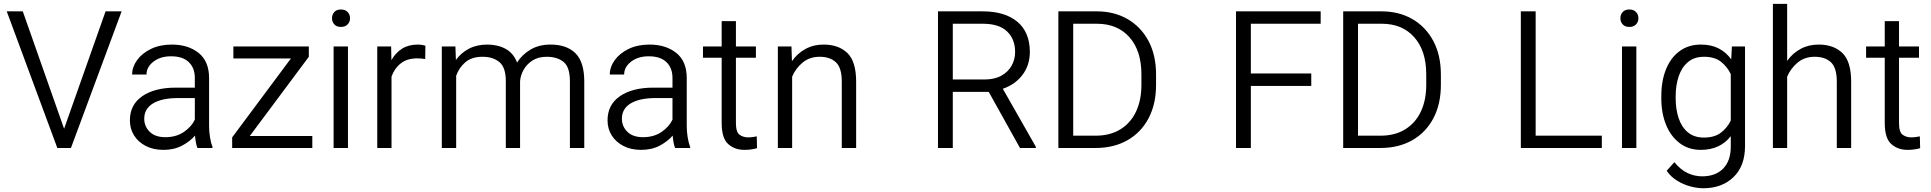

<svg xmlns="http://www.w3.org/2000/svg" viewBox="-20 -770 10046 999"><path d="M98.6 -710.9 313.5 -100.1 529.3 -710.9H612.8L349.1 0H278.3L15.1 -710.9Z M1007.3 0Q1002.4 -11.7 999.3 -29.1Q996.1 -46.4 994.6 -64.5Q968.8 -34.2 927.2 -12.2Q885.7 9.8 830.6 9.8Q777.8 9.8 738.5 -10.5Q699.2 -30.8 677.5 -65.4Q655.8 -100.1 655.8 -143.6Q655.8 -225.1 720.2 -269.5Q784.7 -314 895 -314H993.7V-364.7Q993.7 -416.5 962.2 -446.8Q930.7 -477.1 870.1 -477.1Q814 -477.1 778.1 -449Q742.2 -420.9 742.2 -382.3H667.5Q667.5 -421.4 693.1 -457Q718.8 -492.7 765.4 -515.4Q812 -538.1 874 -538.1Q959 -538.1 1013.4 -494.6Q1067.9 -451.2 1067.9 -363.8V-113.3Q1067.9 -86.4 1072.5 -56.6Q1077.1 -26.9 1085.4 -6.8V0ZM840.3 -56.2Q897 -56.2 937 -83.7Q977.1 -111.3 993.7 -147.5V-259.8H906.2Q822.8 -259.8 776.6 -232.2Q730.5 -204.6 730.5 -152.3Q730.5 -112.3 759 -84.2Q787.6 -56.2 840.3 -56.2Z M1605 -62.5V0H1188V-55.2L1493.7 -465.8H1194.3V-528.3H1586.9V-474.6L1279.8 -62.5Z M1707.5 -674.8Q1707.5 -694.3 1719.5 -707.5Q1731.4 -720.7 1753.9 -720.7Q1776.4 -720.7 1788.8 -707.5Q1801.3 -694.3 1801.3 -674.8Q1801.3 -656.2 1788.8 -643.1Q1776.4 -629.9 1753.9 -629.9Q1731.4 -629.9 1719.5 -643.1Q1707.5 -656.2 1707.5 -674.8ZM1790.5 -528.3V0H1715.8V-528.3Z M2193.4 -531.7 2192.4 -462.9Q2172.4 -466.3 2150.9 -466.3Q2098.1 -466.3 2064.9 -439.9Q2031.7 -413.6 2017.1 -371.1V0H1942.9V-528.3H2015.1L2016.6 -457Q2037.6 -494.6 2071.5 -516.4Q2105.5 -538.1 2153.8 -538.1Q2164.1 -538.1 2176.3 -536.1Q2188.5 -534.2 2193.4 -531.7Z M2491.2 -474.6Q2434.1 -474.6 2401.1 -446Q2368.2 -417.5 2353.5 -376V0H2278.8V-528.3H2349.6L2352.1 -458Q2378.9 -495.1 2419.9 -516.6Q2460.9 -538.1 2515.6 -538.1Q2569.8 -538.1 2610.6 -515.9Q2651.4 -493.7 2670.4 -444.8Q2696.8 -486.3 2740.7 -512.2Q2784.7 -538.1 2844.7 -538.1Q2928.7 -538.1 2974.4 -492.7Q3020 -447.3 3020 -345.7V0H2945.3V-346.7Q2945.3 -421.4 2912.1 -448Q2878.9 -474.6 2824.7 -474.6Q2781.2 -474.6 2751.5 -455.8Q2721.7 -437 2705.1 -408Q2688.5 -378.9 2686 -347.7V0H2611.8V-348.6Q2611.8 -418.9 2578.6 -446.8Q2545.4 -474.6 2491.2 -474.6Z M3492.7 0Q3487.8 -11.7 3484.6 -29.1Q3481.4 -46.4 3480 -64.5Q3454.1 -34.2 3412.6 -12.2Q3371.1 9.8 3315.9 9.8Q3263.2 9.8 3223.9 -10.5Q3184.6 -30.8 3162.8 -65.4Q3141.1 -100.1 3141.1 -143.6Q3141.1 -225.1 3205.6 -269.5Q3270 -314 3380.4 -314H3479V-364.7Q3479 -416.5 3447.5 -446.8Q3416 -477.1 3355.5 -477.1Q3299.3 -477.1 3263.4 -449Q3227.5 -420.9 3227.5 -382.3H3152.8Q3152.8 -421.4 3178.5 -457Q3204.1 -492.7 3250.7 -515.4Q3297.4 -538.1 3359.4 -538.1Q3444.3 -538.1 3498.8 -494.6Q3553.2 -451.2 3553.2 -363.8V-113.3Q3553.2 -86.4 3557.9 -56.6Q3562.5 -26.9 3570.8 -6.8V0ZM3325.7 -56.2Q3382.3 -56.2 3422.4 -83.7Q3462.4 -111.3 3479 -147.5V-259.8H3391.6Q3308.1 -259.8 3262 -232.2Q3215.8 -204.6 3215.8 -152.3Q3215.8 -112.3 3244.4 -84.2Q3272.9 -56.2 3325.7 -56.2Z M3913.1 -528.3V-469.7H3809.1V-129.9Q3809.1 -82 3828.4 -68.6Q3847.7 -55.2 3872.6 -55.2Q3885.3 -55.2 3897.5 -57.1Q3909.7 -59.1 3917.5 -60.5L3918.9 1Q3908.2 4.4 3890.9 7.1Q3873.5 9.8 3853 9.8Q3802.7 9.8 3768.8 -20.5Q3734.9 -50.8 3734.9 -130.4V-469.7H3637.7V-528.3H3734.9V-660.2H3809.1V-528.3Z M4244.6 -474.6Q4192.4 -474.6 4156 -444.3Q4119.6 -414.1 4101.6 -371.1V0H4027.3V-528.3H4098.1L4100.6 -451.7Q4128.4 -491.7 4170.4 -514.9Q4212.4 -538.1 4265.1 -538.1Q4343.8 -538.1 4389.2 -493.9Q4434.6 -449.7 4434.6 -345.2V0H4359.9V-345.7Q4359.9 -417.5 4329.3 -446Q4298.8 -474.6 4244.6 -474.6Z M5287.1 0 5124.5 -292H4937.5V0H4860.4V-710.9H5093.3Q5208.5 -710.9 5273.4 -656.7Q5338.4 -602.5 5338.4 -499.5Q5338.4 -431.2 5300.3 -380.6Q5262.2 -330.1 5197.8 -308.1L5369.6 -6.3V0ZM5093.3 -646.5H4937.5V-356.4H5101.6Q5154.8 -356.4 5190.2 -376.2Q5225.6 -396 5243.7 -428.5Q5261.7 -460.9 5261.7 -499.5Q5261.7 -566.9 5219.7 -606.7Q5177.7 -646.5 5093.3 -646.5Z M5680.2 0H5486.8V-710.9H5687Q5777.8 -710.9 5847.4 -670.4Q5917 -629.9 5956.1 -556.2Q5995.1 -482.4 5995.1 -382.3V-328.6Q5995.1 -228.5 5956.1 -154.5Q5917 -80.6 5846.2 -40.3Q5775.4 0 5680.2 0ZM5687 -646.5H5564V-64H5680.2Q5756.3 -64 5809.8 -97.2Q5863.3 -130.4 5891.1 -189.7Q5918.9 -249 5918.9 -328.6V-383.3Q5918.9 -505.9 5856.7 -576.2Q5794.4 -646.5 5687 -646.5Z M6802.7 -387.7V-322.8H6488.3V0H6411.1V-710.9H6851.6V-646.5H6488.3V-387.7Z M7162.1 0H6968.8V-710.9H7168.9Q7259.8 -710.9 7329.3 -670.4Q7398.9 -629.9 7438 -556.2Q7477.1 -482.4 7477.1 -382.3V-328.6Q7477.1 -228.5 7438 -154.5Q7398.9 -80.6 7328.1 -40.3Q7257.3 0 7162.1 0ZM7168.9 -646.5H7045.9V-64H7162.1Q7238.3 -64 7291.7 -97.2Q7345.2 -130.4 7373 -189.7Q7400.9 -249 7400.9 -328.6V-383.3Q7400.9 -505.9 7338.6 -576.2Q7276.4 -646.5 7168.9 -646.5Z M8314.5 -64V0H7893.1V-710.9H7970.2V-64Z M8411.1 -674.8Q8411.1 -694.3 8423.1 -707.5Q8435.1 -720.7 8457.5 -720.7Q8480 -720.7 8492.4 -707.5Q8504.9 -694.3 8504.9 -674.8Q8504.9 -656.2 8492.4 -643.1Q8480 -629.9 8457.5 -629.9Q8435.1 -629.9 8423.1 -643.1Q8411.1 -656.2 8411.1 -674.8ZM8494.1 -528.3V0H8419.4V-528.3Z M8624 -258.8V-269Q8624 -350.1 8648.9 -410.6Q8673.8 -471.2 8720 -504.6Q8766.1 -538.1 8830.1 -538.1Q8883.3 -538.1 8922.4 -518.1Q8961.4 -498 8987.8 -461.4L8991.2 -528.3H9059.6V-10.3Q9059.6 93.8 8999.5 151.6Q8939.5 209.5 8841.8 209.5Q8812 209.5 8776.4 200.2Q8740.7 190.9 8707.5 170.9Q8674.3 150.9 8651.9 118.7L8691.9 73.7Q8724.6 113.8 8761 130.6Q8797.4 147.5 8836.4 147.5Q8906.2 147.5 8945.8 107.2Q8985.4 66.9 8985.4 -6.8V-61.5Q8959 -27.3 8920.2 -8.8Q8881.3 9.8 8829.1 9.8Q8766.1 9.8 8720 -24.9Q8673.8 -59.6 8648.9 -120.1Q8624 -180.7 8624 -258.8ZM8698.7 -269V-258.8Q8698.7 -201.7 8714.1 -155.3Q8729.5 -108.9 8762.2 -81.5Q8794.9 -54.2 8845.7 -54.2Q8900.4 -54.2 8933.6 -79.3Q8966.8 -104.5 8985.4 -142.6V-384.3Q8968.3 -421.4 8935.3 -448Q8902.3 -474.6 8846.7 -474.6Q8795.4 -474.6 8762.7 -447Q8730 -419.4 8714.4 -372.8Q8698.7 -326.2 8698.7 -269Z M9278.8 -750V-453.1Q9306.6 -492.7 9348.4 -515.4Q9390.1 -538.1 9442.4 -538.1Q9521 -538.1 9566.4 -493.9Q9611.8 -449.7 9611.8 -345.2V0H9537.1V-345.7Q9537.1 -417.5 9506.6 -446Q9476.1 -474.6 9421.9 -474.6Q9369.6 -474.6 9333.3 -444.3Q9296.9 -414.1 9278.8 -371.1V0H9204.6V-750Z M9964.8 -528.3V-469.7H9860.8V-129.9Q9860.8 -82 9880.1 -68.6Q9899.4 -55.2 9924.3 -55.2Q9937 -55.2 9949.2 -57.1Q9961.4 -59.1 9969.2 -60.5L9970.7 1Q9960 4.4 9942.6 7.1Q9925.3 9.8 9904.8 9.8Q9854.5 9.8 9820.6 -20.5Q9786.6 -50.8 9786.6 -130.4V-469.7H9689.5V-528.3H9786.6V-660.2H9860.8V-528.3Z"/></svg>

Font: Vazirmatn RD FD Light
Style: Regular
Weight: 300
Designer: Saber Rastikerdar
Foundry: Saber Rastikerdar
Version: Version 33.003